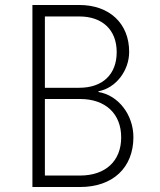

<svg xmlns="http://www.w3.org/2000/svg" viewBox="-20 -750 640 770"><path d="M110 0H301C433 0 515 -78 515 -200C515 -289 455 -368 375 -381V-384C445 -397 498 -467 498 -542C498 -656 419 -730 298 -730H110ZM160 -398V-684H298C391 -684 448 -630 448 -541C448 -452 392 -398 298 -398ZM160 -46V-353H301C403 -353 466 -294 466 -199C466 -104 403 -46 301 -46Z"/></svg>

Font: JetBrains Mono Thin
Style: Regular
Weight: 100
Monospace: yes
Designer: Philipp Nurullin, Konstantin Bulenkov
Foundry: JetBrains
Version: Version 2.305